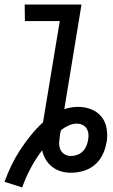

<svg xmlns="http://www.w3.org/2000/svg" viewBox="-28 -755 498 848"><path d="M70 73 -8 48Q5 12 22 -23.5Q39 -59 60.5 -92Q82 -125 107.5 -156.5Q133 -188 162 -215L236 -662H82L81 -735H332L256 -273Q271 -278 286.5 -280.5Q302 -283 317 -283Q348 -283 375.5 -272Q403 -261 420.5 -239Q438 -217 443 -187Q448 -157 443 -127L442 -125Q438 -98 425 -71.5Q412 -45 390 -26.5Q368 -8 340 0Q312 8 285 8Q262 8 240.5 1.5Q219 -5 202 -18.5Q185 -32 174 -50.5Q163 -69 158 -91Q129 -53 107 -11.5Q85 30 70 73ZM286 -66Q299 -66 313 -71Q327 -76 337.5 -86.5Q348 -97 353.5 -110.5Q359 -124 361 -137Q364 -151 362.5 -164Q361 -177 354.5 -187.5Q348 -198 336 -203.5Q324 -209 311 -209Q293 -209 274.5 -200.5Q256 -192 241 -180L237 -161Q235 -145 233.5 -128.5Q232 -112 237.5 -97.5Q243 -83 256 -74.5Q269 -66 286 -66Z"/></svg>

Font: Iosevka Etoile
Style: Italic
Weight: 400
Italic angle: -9°
Designer: Belleve Invis
Foundry: Belleve Invis
Version: Version 22.1.2; ttfautohint (v1.8.4)